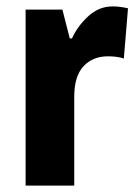

<svg xmlns="http://www.w3.org/2000/svg" viewBox="-20 -580 430 600"><path d="M332 -560Q355 -560 380 -554L367 -397Q348 -404 317 -404Q270 -404 241 -373Q212 -342 212 -278V0H60V-550H175L198 -460H205Q222 -498 255.5 -529Q289 -560 332 -560Z"/></svg>

Font: Noto Sans Arabic UI Cn XBd
Style: Regular
Weight: 800
Width: 3
Designer: Monotype Design Team, Nadine Chahine and Nizar Qandah
Foundry: Monotype Imaging Inc.
Version: Version 2.010; ttfautohint (v1.8.4.7-5d5b)